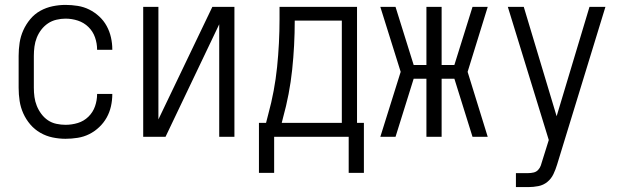

<svg xmlns="http://www.w3.org/2000/svg" viewBox="-20 -558 2540 783"><path d="M247 8Q272 8 297 4Q322 0 344 -11Q366 -22 384.5 -39.5Q403 -57 415 -78.5Q427 -100 432.5 -124.5Q438 -149 438 -174Q438 -174 438 -174.5Q438 -175 438 -175H376Q376 -175 376 -175Q376 -175 376 -174Q376 -149 367.5 -124.5Q359 -100 340.5 -82Q322 -64 297.5 -56.5Q273 -49 247 -49Q229 -49 210 -53Q191 -57 175.5 -67.5Q160 -78 148.5 -93.5Q137 -109 130 -126.5Q123 -144 120.5 -162.5Q118 -181 118 -200V-330Q118 -349 120.5 -368Q123 -387 130 -404.5Q137 -422 148.5 -437Q160 -452 175.5 -462.5Q191 -473 210 -477.5Q229 -482 247 -482Q273 -482 297.5 -474Q322 -466 340.5 -448Q359 -430 367.5 -405.5Q376 -381 376 -356Q376 -356 376 -355.5Q376 -355 376 -355H438Q438 -355 438 -355.5Q438 -356 438 -357Q438 -381 432.5 -405.5Q427 -430 415 -452Q403 -474 384.5 -491Q366 -508 344 -519Q322 -530 297 -534Q272 -538 247 -538Q221 -538 194.5 -532.5Q168 -527 144.5 -514Q121 -501 103.5 -480Q86 -459 75 -434.5Q64 -410 60 -383.5Q56 -357 56 -330V-200Q56 -173 60 -146.5Q64 -120 75 -95.5Q86 -71 103.5 -50.5Q121 -30 144.5 -16.5Q168 -3 194.5 2.5Q221 8 247 8Z M564 0H655L874 -459V0H936V-530H846L626 -71V-530H564Z M1402 147H1464V-57H1436V-530H1120V-480Q1120 -382 1110 -284.5Q1100 -187 1074 -92L1065 -57H1036V0H1402ZM1374 -57H1129L1134 -77Q1161 -174 1171.5 -273.5Q1182 -373 1182 -474H1374ZM1098 147V0H1036V147Z M1531 0H1593L1667 -237H1719V0H1781V-237H1833L1907 0H1969L1887 -265L1969 -530H1907L1833 -293H1781V-530H1719V-293H1667L1593 -530H1531L1614 -265Z M2084 205H2134Q2155 205 2175.5 201Q2196 197 2212 184Q2228 171 2237 152Q2246 133 2252 113L2449 -530H2384L2250 -84L2116 -530H2051L2218 13L2192 96Q2189 107 2185.5 117Q2182 127 2174.5 135Q2167 143 2156 145.5Q2145 148 2134 148H2084Z"/></svg>

Font: Iosevka SS09 Light
Style: Regular
Weight: 300
Monospace: yes
Designer: Belleve Invis
Foundry: Belleve Invis
Version: Version 5.2.1; ttfautohint (v1.8.3)